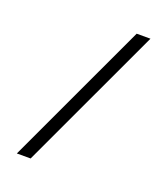

<svg xmlns="http://www.w3.org/2000/svg" viewBox="-151 -818 918 1053"><g transform="rotate(20 308.0 -291.0)"><path d="M71 130 464 -712H544.5L151.5 130Z"/></g></svg>

Font: Overpass Mono
Style: Regular
Weight: 400
Designer: Delve Withrington, Dave Bailey
Foundry: Delve Fonts LLC
Version: Version 4.000